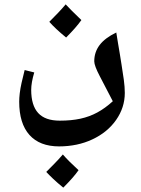

<svg xmlns="http://www.w3.org/2000/svg" viewBox="-20 -419 644 880"><path d="M251 252Q162 252 115 199.5Q68 147 68 47Q68 30 70.5 8.5Q73 -13 79 -40Q85 -67 93 -98L137 -87Q123 -40 123 -7Q123 64 155 99Q187 134 254 134Q307 134 348.5 125Q390 116 426 96.5Q462 77 497 45Q463 -21 437.5 -69.5Q412 -118 412 -138Q412 -180 436.5 -212.5Q461 -245 513 -270Q516 -250 520.5 -223.5Q525 -197 529.5 -170Q534 -143 537 -123Q543 -87 547.5 -53.5Q552 -20 552 7Q552 74 512 131Q472 188 403 220Q369 236 330.5 244Q292 252 251 252ZM283 -247Q232 -289 206 -319Q229 -342 247.5 -361.5Q266 -381 281 -399Q292 -387 310 -369Q328 -351 353 -327Q341 -310 323.5 -290Q306 -270 283 -247ZM270 441Q243 419 224 401Q205 383 192 369Q212 349 231 329.5Q250 310 268 289Q294 319 340 361Q329 377 311 397.5Q293 418 270 441Z"/></svg>

Font: Noto Naskh Arabic
Style: Regular
Weight: 400
Designer: Monotype Design Team, David Williams, Mohamad Dakak and Nizar Qandah
Foundry: Monotype Imaging Inc.
Version: Version 2.013